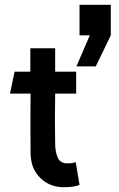

<svg xmlns="http://www.w3.org/2000/svg" viewBox="-20 -770 500 804"><path d="M247 14Q188 14 148 -25.5Q108 -65 108 -131Q108 -186 107.5 -224.5Q107 -263 107.5 -298Q108 -333 108 -378H22L41 -470H107V-568H211V-470H299V-378H211Q210 -318 210 -268.5Q210 -219 211 -169Q211 -135 221.5 -110.5Q232 -86 261 -86Q268 -86 276.5 -86.5Q285 -87 297 -91L313 4Q299 10 281 12Q263 14 247 14ZM313 -750H444V-622L381 -492H300L356 -622H313Z"/></svg>

Font: Kreadon Light
Style: Bold
Weight: 600
Designer: Reiya WATANABE
Foundry: StudioGnu
Version: Version 1.003; ttfautohint (v1.8.4.7-5d5b);gftools[0.9.32]